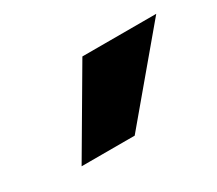

<svg xmlns="http://www.w3.org/2000/svg" viewBox="-53 -846 430 380"><g transform="rotate(-30 162.5 -656.0)"><path d="M46.2 -562.5 156.2 -750H325L167.5 -562.5Z"/></g></svg>

Font: Now Alt Black
Style: Regular
Weight: 900
Designer: Alfredo Marco Pradil
Foundry: Alfredo Marco Pradil
Version: Version 1.002;PS 001.002;hotconv 1.0.88;makeotf.lib2.5.64775